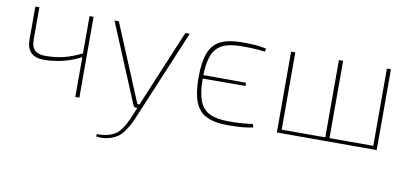

<svg xmlns="http://www.w3.org/2000/svg" viewBox="-66 -699 2403 1123"><g transform="rotate(10 1135.5 -137.5)"><path d="M89 -480V-288Q89 -245 109.5 -225.5Q130 -206 172 -206Q232 -206 282 -218.5Q332 -231 397 -263L398 -242Q337 -209 279.5 -195.5Q222 -182 166 -182Q117 -182 91 -207.5Q65 -233 65 -284V-480ZM411 -480V0H387V-480Z M982 -480 761 47Q753 68 740.5 92.5Q728 117 712.5 139.5Q697 162 677 178Q649 197 615.5 204.5Q582 212 547 206L549 192Q578 193 609 186.5Q640 180 667 160Q691 138 709 105Q727 72 740 38L759 -9Q766 -25 773 -42.5Q780 -60 787 -76L956 -480ZM561 -480 730 -74Q735 -61 741 -48Q747 -35 752 -22H771L761 0H745Q741 0 737.5 -2Q734 -4 732 -8L535 -480Z M1293 -484Q1342 -484 1373.5 -481.5Q1405 -479 1437 -472L1432 -453Q1398 -458 1368.5 -459.5Q1339 -461 1293 -461Q1222 -461 1180 -440Q1138 -419 1120 -370Q1102 -321 1102 -238Q1102 -155 1120 -106Q1138 -57 1180 -36Q1222 -15 1293 -15Q1342 -15 1374 -17.5Q1406 -20 1438 -24L1443 -5Q1411 2 1377.5 5Q1344 8 1293 8Q1213 8 1165.5 -16Q1118 -40 1097.5 -94Q1077 -148 1077 -238Q1077 -329 1097.5 -383Q1118 -437 1165.5 -460.5Q1213 -484 1293 -484ZM1096 -256 1356 -255V-236L1096 -235Z M1609 -480V0H1584V-480ZM2166 -21V0H1602V-21ZM1893 -480V0H1868V-480ZM2177 -480V0H2153V-480Z"/></g></svg>

Font: Exo 2 Thin
Style: Regular
Weight: 250
Designer: Natanael Gama
Foundry: Natanael Gama
Version: Version 2.010